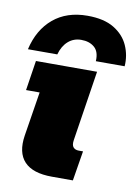

<svg xmlns="http://www.w3.org/2000/svg" viewBox="-72 -647 503 696"><g transform="rotate(10 179.0 -298.5)"><path d="M168 0Q97 0 66 -33Q35 -66 45 -130L71 -293H21L38 -403H263L223 -145Q220 -126 227 -118Q234 -110 247 -110H263L245 0ZM2 -440Q19 -514 68.5 -555.5Q118 -597 194 -597Q255 -597 292 -574.5Q329 -552 345 -516Q361 -480 358 -440H252Q254 -475 235.5 -491Q217 -507 187 -507Q159 -507 139 -489.5Q119 -472 110 -440Z"/></g></svg>

Font: Rokkitt SemiBold Black
Style: Italic
Weight: 900
Italic angle: -9°
Version: Version 3.103